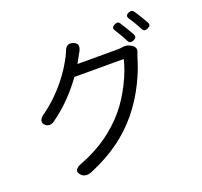

<svg xmlns="http://www.w3.org/2000/svg" viewBox="-146 -990 1272 1210"><g transform="rotate(-20 490.0 -385.0)"><path d="M791 -725C781 -741 771 -758 762 -772C753 -786 743 -787 728 -780C708 -771 703 -760 715 -742C723 -729 732 -715 740 -701C750 -685 758 -670 765 -655C774 -638 786 -636 803 -644C821 -652 826 -663 817 -680C809 -695 800 -710 791 -725ZM901 -763C891 -780 880 -796 870 -811C861 -824 851 -826 836 -820C816 -812 811 -800 823 -783C831 -770 840 -756 849 -742C858 -726 867 -710 875 -695C883 -679 895 -676 912 -684C929 -692 936 -701 927 -718C919 -732 910 -747 901 -763ZM553 -625H420L443 -667C447 -673 452 -682 457 -692C475 -723 473 -748 439 -759C408 -769 390 -755 379 -724C374 -713 370 -702 366 -695C327 -618 248 -498 113 -401C84 -382 71 -354 99 -333C116 -320 136 -322 154 -334C248 -400 320 -480 374 -555H539H705C685 -466 624 -338 549 -249C472 -159 371 -81 229 -27C188 -13 172 11 204 40C221 55 245 55 266 47C428 -20 535 -104 618 -205C706 -312 765 -444 792 -543C794 -549 797 -556 800 -564C809 -583 803 -602 785 -613L775 -619C759 -628 739 -631 725 -628C714 -626 700 -625 686 -625Z"/></g></svg>

Font: GenSenRounded2 TW R
Style: Regular
Weight: 400
Version: Version 2.100;PS 2.1;hotconv 16.6.51;makeotf.lib2.5.65220 DE